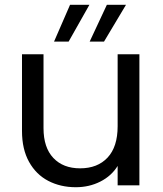

<svg xmlns="http://www.w3.org/2000/svg" viewBox="-20 -775 680 803"><path d="M563 -548V0H472V-81Q446 -39 399.5 -15.5Q353 8 297 8Q233 8 182 -18.5Q131 -45 101.5 -98Q72 -151 72 -227V-548H162V-239Q162 -158 203 -114.5Q244 -71 315 -71Q388 -71 430 -116Q472 -161 472 -247V-548ZM267 -601H206L273 -755H354ZM415 -601H355L427 -755H507Z"/></svg>

Font: MSTAGE
Style: Regular
Weight: 400
Designer: Ninad Kale (Devanagari), Jonny Pinhorn (Latin)
Foundry: Indian Type Foundry
Version: 4.004